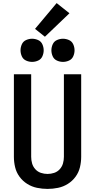

<svg xmlns="http://www.w3.org/2000/svg" viewBox="-20 -1216 616 1244"><path d="M288 8Q322 8 356 1Q390 -6 419.5 -24.5Q449 -43 469.5 -71Q490 -99 498 -132.5Q506 -166 506 -200V-735H394V-200Q394 -178 388 -157Q382 -136 367 -119.5Q352 -103 331 -96Q310 -89 288 -89Q266 -89 245 -96Q224 -103 209 -119.5Q194 -136 188 -157Q182 -178 182 -200V-735H70V-200Q70 -166 78 -132.5Q86 -99 106.5 -71Q127 -43 156.5 -24.5Q186 -6 220 1Q254 8 288 8ZM388 -815Q408 -815 427 -823.5Q446 -832 454.5 -851Q463 -870 463 -890Q463 -910 454.5 -929Q446 -948 427 -956.5Q408 -965 388 -965Q368 -965 349 -956.5Q330 -948 321.5 -929Q313 -910 313 -890Q313 -870 321.5 -851Q330 -832 349 -823.5Q368 -815 388 -815ZM188 -815Q208 -815 227 -823.5Q246 -832 254.5 -851Q263 -870 263 -890Q263 -910 254.5 -929Q246 -948 227 -956.5Q208 -965 188 -965Q168 -965 149 -956.5Q130 -948 121.5 -929Q113 -910 113 -890Q113 -870 121.5 -851Q130 -832 149 -823.5Q168 -815 188 -815ZM271 -978 430 -1130 347 -1196 207 -1029Z"/></svg>

Font: Iosevka Sparkle Semibold
Style: Regular
Weight: 600
Designer: Belleve Invis
Foundry: Belleve Invis
Version: Version 4.5.0; ttfautohint (v1.8.3)